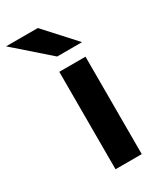

<svg xmlns="http://www.w3.org/2000/svg" viewBox="-260 -802 738 872"><g transform="rotate(-30 109.0 -366.0)"><path d="M77.5 0V-511H215V0ZM104 -576 -74 -732H92.5L234.5 -576Z"/></g></svg>

Font: Overpass ExtraBold
Style: Regular
Weight: 800
Designer: Delve Withrington, Dave Bailey, Thomas Jockin
Foundry: Delve Fonts LLC
Version: Version 4.000; ttfautohint (v1.8.3)